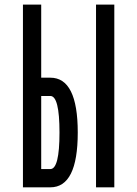

<svg xmlns="http://www.w3.org/2000/svg" viewBox="-20 -801 587 821"><path d="M78.1 0V-781.2H156.2V-468.8H195.3Q312.5 -468.8 312.5 -234.4Q312.5 0 195.3 0ZM156.2 -78.1H195.3Q234.4 -78.1 234.4 -234.4Q234.4 -390.6 195.3 -390.6H156.2ZM390.6 0V-781.2H468.8V0Z"/></svg>

Font: Luculent
Style: Regular
Weight: 400
Monospace: yes
Designer: Andrew Kensler
Version: Version 1.0.0-845fa02f9341